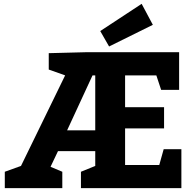

<svg xmlns="http://www.w3.org/2000/svg" viewBox="-20 -976 1011 996"><path d="M831.1 -310.1H628.9V-120.1H806.2L829.1 -202.1H920.9V0H399.9V-85L474.1 -115.2V-191.9H280.8L242.2 -110.8L303.2 -85V0H4.9V-85L88.9 -115.2L317.9 -585L232.9 -615.2V-700.2L423.8 -705.1H909.2V-509.8H815.9L791 -585H628.9V-419.9H831.1ZM328.1 -299.8H474.1V-585H460ZM500 -814.9 714.8 -956.1 772.9 -847.2 545.9 -734.9Z"/></svg>

Font: Kadwa
Style: Bold
Weight: 700
Designer: Sol Matas
Foundry: Sol Matas
Version: Version 1.001;PS 001.000;hotconv 1.0.70;makeotf.lib2.5.58329